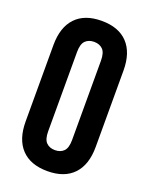

<svg xmlns="http://www.w3.org/2000/svg" viewBox="-136 -780 668 860"><g transform="rotate(20 198.0 -350.0)"><path d="M141 -161Q141 -123 156.5 -107.5Q172 -92 198 -92Q224 -92 239.5 -107.5Q255 -123 255 -161V-539Q255 -577 239.5 -592.5Q224 -608 198 -608Q172 -608 156.5 -592.5Q141 -577 141 -539ZM31 -532Q31 -617 74 -662.5Q117 -708 198 -708Q279 -708 322 -662.5Q365 -617 365 -532V-168Q365 -83 322 -37.5Q279 8 198 8Q117 8 74 -37.5Q31 -83 31 -168Z"/></g></svg>

Font: SVN-Bebas Neue
Style: Bold
Weight: 700
Designer: Ryoichi Tsunekawa
Foundry: Ryoichi Tsunekawa
Version: Version 1.300; ttfautohint (v1.7.9-c794)